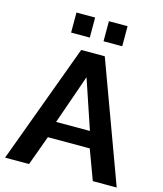

<svg xmlns="http://www.w3.org/2000/svg" viewBox="-131 -1006 934 1102"><g transform="rotate(15 336.0 -455.0)"><path d="M266.7 -710H406.8L667.9 0H525.9L460.4 -176.9H211.5L147 0H4.6ZM435.4 -273.9 336.7 -566.8 234.5 -273.9ZM184.9 -791.4V-910.5H295.9V-791.4ZM377.6 -791.4V-910.5H488.6V-791.4Z"/></g></svg>

Font: Raleway Thin
Style: Regular
Weight: 100
Designer: Matt McInerney, Pablo Impallari, Rodrigo Fuenzalida
Foundry: Matt McInerney, Pablo Impallari, Rodrigo Fuenzalida
Version: Version 4.026